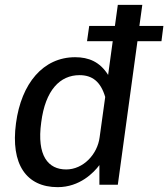

<svg xmlns="http://www.w3.org/2000/svg" viewBox="-20 -762 694 792"><path d="M654 -655H555L567 -742H466L454 -655H348L339 -592H445L426 -453C392 -507 346 -526 290 -526C158 -526 68 -418 46 -254C23 -84 89 10 218 10C309 10 367 -50 390 -81V0H466L547 -592H646ZM391 -196C382 -125 323 -63 253 -63C179 -63 131 -119 150 -257C167 -391 228 -452 308 -452C360 -452 395 -426 414 -362Z"/></svg>

Font: United Sans Medium
Style: Italic
Weight: 500
Italic angle: -8°
Designer: Pablo Impallari, Rodrigo Fuenzalida (Modified by Dan O. Williams)
Version: Version 1.000;PS 001.000;hotconv 1.0.88;makeotf.lib2.5.64775